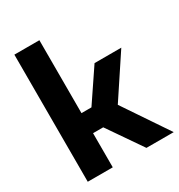

<svg xmlns="http://www.w3.org/2000/svg" viewBox="-189 -933 983 1057"><g transform="rotate(-30 303.0 -404.0)"><path d="M432.5 0 239 -281 418.5 -547H588.5L400.5 -263V-305L606 0ZM205 -217V-344.5H295.5V-217ZM59.5 0V-808H218.5V0Z"/></g></svg>

Font: Encode Sans Condensed Thin
Style: Bold
Weight: 700
Version: Version 3.002